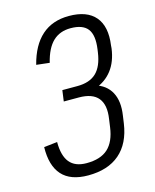

<svg xmlns="http://www.w3.org/2000/svg" viewBox="-109 -781 695 862"><g transform="rotate(-15 238.5 -350.0)"><path d="M194 7Q112 7 72.5 -37Q33 -81 35 -167L97 -174Q97 -110 122.5 -79Q148 -48 201 -48Q266 -48 300.5 -79.5Q335 -111 344 -177L349 -213Q359 -277 332.5 -309.5Q306 -342 243 -342H173L180 -393H250Q307 -393 338 -422.5Q369 -452 378 -515L380 -529Q389 -593 366.5 -622.5Q344 -652 287 -652Q237 -652 205 -621.5Q173 -591 157 -526L96 -533Q118 -619 167.5 -663Q217 -707 294 -707Q378 -707 416.5 -661.5Q455 -616 443 -530L442 -517Q434 -457 404 -418Q374 -379 325 -362L326 -376Q378 -361 400.5 -319Q423 -277 413 -212L408 -177Q395 -87 340.5 -40Q286 7 194 7Z"/></g></svg>

Font: Pathway Extreme Condensed ExtraLight
Style: Italic
Weight: 250
Width: 3
Italic angle: -8°
Version: Version 1.001;gftools[0.9.26]